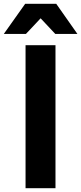

<svg xmlns="http://www.w3.org/2000/svg" viewBox="-55 -987 426 1007"><path d="M79 0H236V-750H79ZM-35 -809H81L158 -891L235 -809H351L240 -967H77Z"/></svg>

Font: Bounded Med
Style: Regular
Weight: 500
Designer: Vlad Churkin
Version: Version 3.0